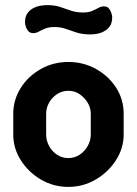

<svg xmlns="http://www.w3.org/2000/svg" viewBox="-20 -724 537 753"><path d="M248 9Q190 9 141 -19.5Q92 -48 62 -95Q32 -142 32 -196V-278Q32 -332 61 -378.5Q90 -425 139.5 -453Q189 -481 248 -481Q307 -481 356.5 -453.5Q406 -426 435.5 -380Q465 -334 465 -278V-196Q465 -143 435 -96Q405 -49 355.5 -20Q306 9 248 9ZM248 -104Q272 -104 292 -117Q312 -130 324 -151.5Q336 -173 336 -196V-278Q336 -301 324 -321Q312 -341 292.5 -354.5Q273 -368 248 -368Q224 -368 204 -355Q184 -342 172.5 -321.5Q161 -301 161 -278V-196Q161 -173 172.5 -151.5Q184 -130 204 -117Q224 -104 248 -104ZM335 -589Q303 -589 280 -596.5Q257 -604 237.5 -611Q218 -618 193 -618Q172 -618 157.5 -612Q143 -606 132 -600Q121 -594 111 -594Q98 -594 91 -602Q84 -610 81 -620.5Q78 -631 78 -636Q78 -659 88 -672.5Q98 -686 112.5 -693Q127 -700 141.5 -702Q156 -704 164 -704Q194 -704 215 -697Q236 -690 257.5 -682.5Q279 -675 306 -675Q327 -675 341 -681Q355 -687 366 -693Q377 -699 387 -699Q401 -699 407.5 -690.5Q414 -682 417 -672Q420 -662 420 -657Q420 -633 410 -620Q400 -607 386 -600Q372 -593 357.5 -591Q343 -589 335 -589Z"/></svg>

Font: Dosis
Style: Bold
Weight: 700
Designer: EdgarTolentino, PabloImpallari, IginoMarini
Foundry: EdgarTolentino, PabloImpallari, IginoMarini
Version: Version 3.001; ttfautohint (v1.8.2)